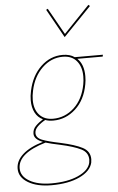

<svg xmlns="http://www.w3.org/2000/svg" viewBox="-113 -709 639 1040"><g transform="rotate(-5 206.0 -189.0)"><path d="M461 -381H323Q358 -348 358 -284Q358 -260 354 -240Q339 -156 286 -107.5Q233 -59 164 -59Q139 -59 121 -66Q97 -53 79.5 -36Q62 -19 62 0Q62 26 93.5 38.5Q125 51 193 65Q271 82 311 103Q351 124 351 167Q351 172 349 186Q338 232 277.5 260.5Q217 289 125 289Q46 289 -2.5 260Q-51 231 -51 184Q-51 141 -12.5 106.5Q26 72 98 51Q51 33 51 3Q51 -21 68 -38.5Q85 -56 109 -71Q81 -84 66.5 -112Q52 -140 52 -178Q52 -203 58 -230Q75 -311 126.5 -360Q178 -409 245 -409Q285 -409 310 -391H463ZM347 -284Q347 -336 320.5 -367.5Q294 -399 245 -399Q182 -399 133.5 -352.5Q85 -306 69 -230Q63 -203 63 -180Q63 -128 90 -98.5Q117 -69 164 -69Q229 -69 278.5 -114.5Q328 -160 343 -240Q347 -260 347 -284ZM340 169Q340 129 301.5 110Q263 91 190 75Q137 64 112 56Q-40 101 -40 183Q-40 226 5.5 252.5Q51 279 125 279Q213 279 270.5 253Q328 227 338 186Q340 174 340 169ZM178 -660 187 -665 268 -521 408 -667 416 -660 265 -504Z"/></g></svg>

Font: Ysabeau Hairline
Style: Italic
Weight: 100
Italic angle: -12°
Designer: Christian Thalmann (Catharsis Fonts)
Version: Version 0.003